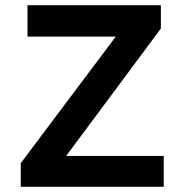

<svg xmlns="http://www.w3.org/2000/svg" viewBox="-20 -720 707 740"><path d="M60 0V-91L451 -612L480 -579H86V-700H600V-610L212 -88L181 -119H611V0Z"/></svg>

Font: Readex Pro Medium
Style: Regular
Weight: 500
Designer: Bonnie Shaver-Troup, Thomas Jockin
Foundry: Lexend
Version: Version 1.204